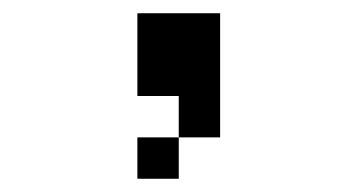

<svg xmlns="http://www.w3.org/2000/svg" viewBox="-20 -270 540 290"><path d="M187.5 -250H312.5V-62.5H250V-125H187.5ZM187.5 -62.5H250V0H187.5Z"/></svg>

Font: Half Eighties
Style: Regular
Weight: 400
Monospace: yes
Designer: Jayvee Enaguas (HarvettFox96)
Version: 20191127.01dev02